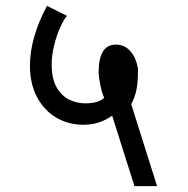

<svg xmlns="http://www.w3.org/2000/svg" viewBox="-20 -634 640 654"><path d="M264 -209Q213 -209 171.5 -233.5Q130 -258 106 -303.5Q82 -349 82 -410Q82 -505 140 -614L208 -580Q196.5 -566.5 184.2 -539Q172 -511.5 164 -478Q156 -444.5 156 -414Q156 -365.5 173.2 -336Q190.5 -306.5 216.5 -294.2Q242.5 -282 271 -282Q316 -282 335 -301Q327.5 -316 321.8 -344.2Q316 -372.5 316 -387Q316 -482 374 -482Q401 -482 418.2 -465.5Q435.5 -449 442.8 -428Q450 -407 450 -394Q450 -355 444.8 -328.5Q439.5 -302 427 -279L515 0H438L362 -240Q318.5 -209 264 -209Z"/></svg>

Font: JuliaMono Italic
Style: Regular
Weight: 400
Italic angle: -9°
Monospace: yes
Designer: cormullion
Foundry: corm
Version: Version 0.049; ttfautohint (v1.8.4)